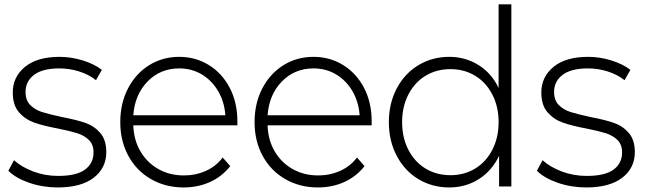

<svg xmlns="http://www.w3.org/2000/svg" viewBox="-20 -844 2918 869"><path d="M17.8 -71.1 43.3 -118.9Q77.8 -87.8 130.6 -67.8Q183.3 -47.8 243.3 -47.8Q325.6 -47.8 364.4 -76.1Q403.3 -104.4 403.3 -154.4Q403.3 -190 382.2 -210.6Q361.1 -231.1 329.4 -241.1Q297.8 -251.1 242.2 -262.2Q176.7 -274.4 135.6 -288.9Q94.4 -303.3 66.1 -335.6Q37.8 -367.8 37.8 -425.6Q37.8 -495.6 92.8 -541.1Q147.8 -586.7 250 -586.7Q302.2 -586.7 354.4 -570.6Q406.7 -554.4 441.1 -527.8L414.4 -481.1Q382.2 -506.7 338.3 -520.6Q294.4 -534.4 248.9 -534.4Q172.2 -534.4 133.9 -505Q95.6 -475.6 95.6 -427.8Q95.6 -390 117.2 -368.3Q138.9 -346.7 171.1 -336.7Q203.3 -326.7 260 -314.4Q324.4 -302.2 365 -288.3Q405.6 -274.4 433.3 -242.8Q461.1 -211.1 461.1 -155.6Q461.1 -83.3 403.9 -39.4Q346.7 4.4 241.1 4.4Q173.3 4.4 112.2 -16.7Q51.1 -37.8 17.8 -71.1Z M1054.4 -276.7H583.3Q585.6 -210 615.6 -158.9Q645.6 -107.8 696.7 -78.9Q747.8 -50 812.2 -50Q865.6 -50 911.7 -70.6Q957.8 -91.1 987.8 -131.1L1022.2 -92.2Q984.4 -44.4 930 -20Q875.6 4.4 811.1 4.4Q728.9 4.4 663.3 -33.3Q597.8 -71.1 561.1 -138.3Q524.4 -205.6 524.4 -291.1Q524.4 -376.7 559.4 -443.9Q594.4 -511.1 655 -548.9Q715.6 -586.7 791.1 -586.7Q865.6 -586.7 925.6 -549.4Q985.6 -512.2 1020 -446.1Q1054.4 -380 1054.4 -294.4ZM583.3 -322.2H1000Q995.6 -383.3 967.2 -431.7Q938.9 -480 893.3 -507.2Q847.8 -534.4 791.1 -534.4Q705.6 -534.4 647.8 -475Q590 -415.6 583.3 -322.2Z M1662.2 -276.7H1191.1Q1193.3 -210 1223.3 -158.9Q1253.3 -107.8 1304.4 -78.9Q1355.6 -50 1420 -50Q1473.3 -50 1519.4 -70.6Q1565.6 -91.1 1595.6 -131.1L1630 -92.2Q1592.2 -44.4 1537.8 -20Q1483.3 4.4 1418.9 4.4Q1336.7 4.4 1271.1 -33.3Q1205.6 -71.1 1168.9 -138.3Q1132.2 -205.6 1132.2 -291.1Q1132.2 -376.7 1167.2 -443.9Q1202.2 -511.1 1262.8 -548.9Q1323.3 -586.7 1398.9 -586.7Q1473.3 -586.7 1533.3 -549.4Q1593.3 -512.2 1627.8 -446.1Q1662.2 -380 1662.2 -294.4ZM1191.1 -322.2H1607.8Q1603.3 -383.3 1575 -431.7Q1546.7 -480 1501.1 -507.2Q1455.6 -534.4 1398.9 -534.4Q1313.3 -534.4 1255.6 -475Q1197.8 -415.6 1191.1 -322.2Z M2294.4 0H2238.9V-138.9Q2206.7 -71.1 2147.2 -33.3Q2087.8 4.4 2013.3 4.4Q1936.7 4.4 1874.4 -32.8Q1812.2 -70 1776.1 -137.8Q1740 -205.6 1740 -291.1Q1740 -376.7 1776.1 -444.4Q1812.2 -512.2 1874.4 -549.4Q1936.7 -586.7 2013.3 -586.7Q2086.7 -586.7 2146.1 -549.4Q2205.6 -512.2 2236.7 -445.6V-824.4H2294.4ZM2236.7 -291.1Q2236.7 -361.1 2208.3 -416.1Q2180 -471.1 2130.6 -501.1Q2081.1 -531.1 2018.9 -531.1Q1955.6 -531.1 1906.1 -501.1Q1856.7 -471.1 1828.3 -416.1Q1800 -361.1 1800 -291.1Q1800 -221.1 1828.3 -166.1Q1856.7 -111.1 1906.1 -81.1Q1955.6 -51.1 2018.9 -51.1Q2081.1 -51.1 2130.6 -81.1Q2180 -111.1 2208.3 -166.1Q2236.7 -221.1 2236.7 -291.1Z M2410 -71.1 2435.6 -118.9Q2470 -87.8 2522.8 -67.8Q2575.6 -47.8 2635.6 -47.8Q2717.8 -47.8 2756.7 -76.1Q2795.6 -104.4 2795.6 -154.4Q2795.6 -190 2774.4 -210.6Q2753.3 -231.1 2721.7 -241.1Q2690 -251.1 2634.4 -262.2Q2568.9 -274.4 2527.8 -288.9Q2486.7 -303.3 2458.3 -335.6Q2430 -367.8 2430 -425.6Q2430 -495.6 2485 -541.1Q2540 -586.7 2642.2 -586.7Q2694.4 -586.7 2746.7 -570.6Q2798.9 -554.4 2833.3 -527.8L2806.7 -481.1Q2774.4 -506.7 2730.6 -520.6Q2686.7 -534.4 2641.1 -534.4Q2564.4 -534.4 2526.1 -505Q2487.8 -475.6 2487.8 -427.8Q2487.8 -390 2509.4 -368.3Q2531.1 -346.7 2563.3 -336.7Q2595.6 -326.7 2652.2 -314.4Q2716.7 -302.2 2757.2 -288.3Q2797.8 -274.4 2825.6 -242.8Q2853.3 -211.1 2853.3 -155.6Q2853.3 -83.3 2796.1 -39.4Q2738.9 4.4 2633.3 4.4Q2565.6 4.4 2504.4 -16.7Q2443.3 -37.8 2410 -71.1Z"/></svg>

Font: Paperlogy 3 Light
Style: Regular
Weight: 300
Designer: redesigned by Lee Juim, glyphs from Gmarket Sans & Montserrat
Foundry: PT&
Version: Version 1.001